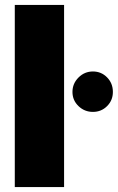

<svg xmlns="http://www.w3.org/2000/svg" viewBox="-20 -759 478 779"><path d="M40 -739H240V0H40ZM274 -386Q274 -420 298.5 -444.5Q323 -469 357 -469Q391 -469 414.5 -445Q438 -421 438 -386Q438 -352 414.5 -328.5Q391 -305 357 -305Q323 -305 298.5 -328.5Q274 -352 274 -386Z"/></svg>

Font: Prompt ExtraBold
Style: Regular
Weight: 800
Designer: Katatrad Team
Foundry: CadsonDemak
Version: Version 1.001